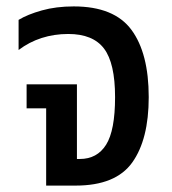

<svg xmlns="http://www.w3.org/2000/svg" viewBox="-20 -579 537 599"><path d="M124 0V-241H63V-316H220V-83H229Q283 -83 311 -127.5Q339 -172 339 -276Q339 -382 304.5 -427.5Q270 -473 193 -473Q149 -473 110 -460.5Q71 -448 38 -423V-517Q66 -534 110.5 -546.5Q155 -559 210 -559Q336 -559 390 -486Q444 -413 444 -276Q444 -144 392.5 -72Q341 0 216 0Z"/></svg>

Font: Noto Sans Thai SemCond Med
Style: Regular
Weight: 500
Width: 4
Designer: Monotype Design Team
Foundry: Monotype Imaging Inc.
Version: Version 2.002; ttfautohint (v1.8.4.7-5d5b)